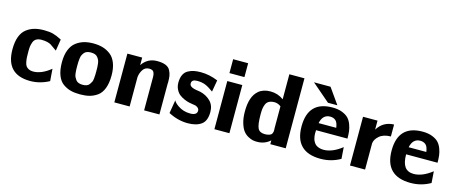

<svg xmlns="http://www.w3.org/2000/svg" viewBox="-43 -1246 4318 1818"><g transform="rotate(15 2116.5 -337.5)"><path d="M30 -237Q30 -310 49 -360.5Q68 -411 103.5 -438Q139 -465 180 -476.5Q221 -488 273 -488Q328 -488 363 -478.5Q398 -469 448 -443L430 -330Q416 -339 396.5 -353.5Q377 -368 365.5 -375Q354 -382 330.5 -388Q307 -394 274 -394Q243 -394 223 -382.5Q203 -371 194.5 -347.5Q186 -324 183.5 -305.5Q181 -287 181 -256Q181 -220 182 -198.5Q183 -177 188 -152Q193 -127 202.5 -114Q212 -101 229.5 -92Q247 -83 272 -83Q355 -83 444 -156L453 -37Q363 11 269 11Q30 11 30 -237Z M514 -239Q514 -310 534 -360.5Q554 -411 590 -438Q626 -465 666.5 -476.5Q707 -488 757 -488Q807 -488 848 -476.5Q889 -465 925 -438Q961 -411 981 -360.5Q1001 -310 1001 -239Q1001 -164 981 -112Q961 -60 924.5 -34.5Q888 -9 848.5 1Q809 11 757 11Q706 11 666.5 1Q627 -9 590.5 -34.5Q554 -60 534 -112Q514 -164 514 -239ZM663 -241Q663 -218 663.5 -204.5Q664 -191 666.5 -169.5Q669 -148 675.5 -135Q682 -122 691.5 -109Q701 -96 718 -89.5Q735 -83 758 -83Q781 -83 797.5 -89Q814 -95 824 -109Q834 -123 840 -135Q846 -147 848 -169.5Q850 -192 850.5 -204Q851 -216 851 -241Q851 -266 850.5 -279Q850 -292 847.5 -314Q845 -336 839 -348.5Q833 -361 823 -374Q813 -387 796.5 -393Q780 -399 757 -399Q734 -399 717.5 -393Q701 -387 691 -374Q681 -361 675 -348.5Q669 -336 666.5 -314Q664 -292 663.5 -279Q663 -266 663 -241Z M1092 0V-478H1237V-404Q1290 -483 1384 -483Q1435 -483 1467 -470Q1499 -457 1513 -430Q1527 -403 1531 -378Q1535 -353 1535 -312Q1535 -310 1534.5 -306.5Q1534 -303 1534 -302V0H1384V-323Q1384 -358 1373 -376Q1362 -394 1329 -394Q1289 -394 1267.5 -361Q1246 -328 1242 -288V0Z M1623 -38 1645 -170 1644 -169Q1655 -145 1692 -120Q1744 -84 1812 -84Q1879 -84 1879 -129Q1879 -157 1840 -171Q1839 -171 1820 -174Q1801 -177 1779.5 -181Q1758 -185 1730 -197Q1702 -209 1680.5 -225.5Q1659 -242 1644 -271.5Q1629 -301 1629 -338Q1629 -383 1643.5 -414Q1658 -445 1685.5 -460.5Q1713 -476 1742.5 -482Q1772 -488 1810 -488Q1894 -488 1979 -453L1959 -338Q1913 -372 1879 -386Q1845 -400 1798 -400Q1744 -400 1744 -362Q1744 -353 1747 -346Q1750 -339 1757 -334Q1764 -329 1770.5 -325.5Q1777 -322 1789 -319Q1801 -316 1809 -314.5Q1817 -313 1831.5 -311Q1846 -309 1854 -307Q1912 -293 1953 -253Q1994 -213 1994 -147Q1994 -59 1945.5 -24Q1897 11 1813 11Q1716 11 1623 -38Z M2073 0V-472H2220V0ZM2073 -550V-686H2220V-550Z M2308 -238Q2308 -385 2378 -444H2377Q2423 -483 2494 -483Q2567 -483 2624 -441V-686H2772V0H2621V-18V-37Q2567 11 2494 11Q2473 11 2453 7.5Q2433 4 2405 -11Q2377 -26 2357 -51.5Q2337 -77 2322.5 -125Q2308 -173 2308 -238ZM2459 -249Q2459 -150 2476.5 -114Q2494 -78 2545 -78Q2567 -78 2582.5 -82.5Q2598 -87 2605.5 -92.5Q2613 -98 2617 -109Q2621 -120 2621.5 -125Q2622 -130 2622 -142L2621 -155V-371Q2591 -394 2557 -394Q2524 -394 2503 -382Q2482 -370 2473 -346.5Q2464 -323 2461.5 -302.5Q2459 -282 2459 -249Z M2863 -240Q2863 -488 3102 -488Q3156 -488 3196 -472.5Q3236 -457 3258 -434Q3280 -411 3293 -376Q3306 -341 3309.5 -310Q3313 -279 3313 -240H3005V-228Q3004 -217 3004 -207Q3004 -197 3006 -181Q3008 -165 3012 -152.5Q3016 -140 3024.5 -125.5Q3033 -111 3045 -101.5Q3057 -92 3076.5 -85.5Q3096 -79 3121 -79Q3206 -79 3300 -153L3308 -40Q3219 11 3115 11Q2863 11 2863 -240ZM3011 -311H3184Q3177 -363 3155.5 -381Q3134 -399 3103 -399Q3029 -399 3011 -311ZM2869 -673H3031L3139 -520H3047Z M3402 0V-478H3544V-434V-390Q3599 -480 3705 -483V-366Q3632 -365 3593 -330.5Q3554 -296 3550 -258V0Z M3746 -240Q3746 -488 3985 -488Q4039 -488 4079 -472.5Q4119 -457 4141 -434Q4163 -411 4176 -376Q4189 -341 4192.5 -310Q4196 -279 4196 -240H3888Q3888 -159 3916 -119Q3945 -79 4004 -79Q4089 -79 4183 -153L4191 -40Q4102 11 3998 11Q3746 11 3746 -240ZM3894 -311H4067Q4060 -363 4038.5 -381Q4017 -399 3986 -399Q3912 -399 3894 -311Z"/></g></svg>

Font: Coval
Style: Black
Weight: 1000
Foundry: Context Ltd
Version: Version 001.000